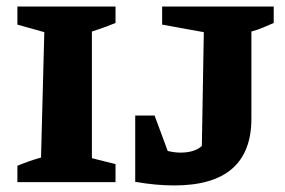

<svg xmlns="http://www.w3.org/2000/svg" viewBox="-20 -555 869 585"><path d="M33 0V-50Q50 -57 67 -63Q84 -69 105 -75L115 -457L33 -480V-535H332V-485Q317 -479 302.5 -473.5Q288 -468 260 -459V-73L332 -55V0ZM392 -1V-203H451L491 -95Q512 -90 530 -90Q572 -90 595 -110L601 -457L474 -480V-535H814V-485Q800 -479 782.5 -471.5Q765 -464 746 -459V-194Q746 10 511 10Q455 10 392 -1Z"/></svg>

Font: Piazzolla SC
Style: Bold
Weight: 700
Designer: Juan Pablo del Peral
Foundry: Huerta Tipografica
Version: Version 1.330